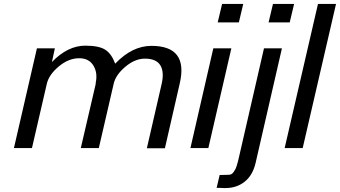

<svg xmlns="http://www.w3.org/2000/svg" viewBox="-20 -742 1704 962"><path d="M460 -323.2 459 -324.2Q470.7 -376 448.2 -413.1Q425.8 -450.2 377 -450.2Q323.7 -450.2 274.7 -409.2Q225.6 -368.2 214.8 -323.2L140.1 0H49.8L165 -500H254.9L240.2 -431.2Q319.3 -513.2 407.2 -513.2Q476.1 -513.2 507.6 -492.7Q539.1 -472.2 557.1 -422.9Q642.1 -512.2 738.8 -512.2Q923.8 -512.2 880.9 -325.2L806.2 1H715.8L790 -321.8Q803.7 -381.8 783.2 -415Q762.7 -448.2 706.1 -448.2Q656.2 -448.2 608.2 -407.7Q560.1 -367.2 549.8 -323.2L475.1 0H384.8Z M1023.9 0H934.1L1048.8 -500H1139.2ZM1176.8 -629.9H1070.8L1092.8 -722.2H1198.7Z M1125.5 133.8H1124.5Q1132.3 133.8 1138.7 130.9Q1145 127.9 1150.1 120.4Q1155.3 112.8 1158.7 106.9Q1162.1 101.1 1166.3 87.6Q1170.4 74.2 1172.1 67.4Q1173.8 60.5 1177.7 43.9L1302.7 -500H1392.6L1260.7 74.2Q1246.1 136.7 1205.8 168.5Q1165.5 200.2 1110.4 200.2H1101.6Q1092.8 199.2 1076.7 199.2H1065.4L1080.6 134.8Q1099.6 133.8 1125.5 133.8ZM1431.6 -629.9H1325.7L1347.7 -722.2H1453.6Z M1496.6 0H1406.2L1573.2 -722.2H1663.6Z"/></svg>

Font: Perun
Style: Italic
Weight: 400
Italic angle: -12°
Foundry: Stefan Peev, Context Ltd
Version: Version 001.000